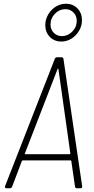

<svg xmlns="http://www.w3.org/2000/svg" viewBox="-20 -1006 503 1026"><path d="M381 -8 361 -146Q361 -149 357 -149H103Q99 -149 97 -146L45 -9Q41 0 33 0H15Q10 0 7.5 -3Q5 -6 7 -11L273 -692Q276 -700 285 -700H309Q317 -700 319 -692L419 -11V-8Q419 0 409 0H391Q383 0 381 -8ZM116 -182H351Q353 -182 354.5 -183Q356 -184 356 -186L292 -638Q291 -640 290 -640Q289 -640 288 -638L113 -186Q112 -185 113 -183.5Q114 -182 116 -182ZM222 -872Q222 -902 237.5 -928.5Q253 -955 278 -970.5Q303 -986 332 -986Q370 -986 394 -961Q418 -936 418 -898Q418 -868 402.5 -841.5Q387 -815 362 -799.5Q337 -784 308 -784Q270 -784 246 -809Q222 -834 222 -872ZM390 -895Q390 -922 372.5 -939.5Q355 -957 329 -957Q298 -957 274 -933Q250 -909 250 -875Q250 -848 267.5 -830.5Q285 -813 311 -813Q342 -813 366 -837Q390 -861 390 -895Z"/></svg>

Font: Barlow Semi Condensed ExLight
Style: Italic
Weight: 275
Width: 4
Italic angle: -7°
Designer: Jeremy Tribby
Foundry: Tribby Type
Version: Version 1.408